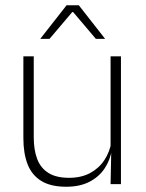

<svg xmlns="http://www.w3.org/2000/svg" viewBox="-20 -701 556 731"><path d="M108.5 -486.5V-178.5Q108.5 -130.5 121.5 -96Q134.5 -61.5 164 -42.8Q193.5 -24 243 -24Q289 -24 322.8 -42Q356.5 -60 377.2 -91.2Q398 -122.5 404.5 -162.5L415.5 -130.5H405.5Q400 -93 379 -60.8Q358 -28.5 321.2 -9.2Q284.5 10 232 10Q173 10 137 -12.2Q101 -34.5 85 -75.8Q69 -117 69 -175V-486.5ZM440.5 -486.5V0H401L403.5 -123.5L401 -125.5V-486.5ZM233.5 -681H280L379.5 -554V-553H345L258.5 -655H255L168.5 -553H134V-554Z"/></svg>

Font: Anek Bangla Medium ExtraLight
Style: Regular
Weight: 250
Version: Version 1.003